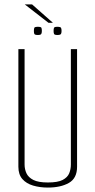

<svg xmlns="http://www.w3.org/2000/svg" viewBox="-20 -842 431 867"><path d="M196 5Q160 5 129.5 -4Q99 -13 81 -33.5Q63 -54 63 -89V-620H91V-99Q91 -78 99.5 -59.5Q108 -41 130.5 -29.5Q153 -18 196 -18Q241 -18 263 -29.5Q285 -41 292.5 -59.5Q300 -78 300 -99V-620H328V-89Q328 -37 291 -16Q254 5 196 5ZM239 -684Q226 -684 224 -689Q222 -694 222 -702Q222 -712 224 -716.5Q226 -721 239 -721Q253 -721 255.5 -716.5Q258 -712 258 -702Q258 -694 255.5 -689Q253 -684 239 -684ZM151 -684Q137 -684 135 -689Q133 -694 133 -702Q133 -712 135 -716.5Q137 -721 151 -721Q165 -721 167 -716.5Q169 -712 169 -702Q169 -694 166.5 -689Q164 -684 151 -684ZM199 -739 92 -822H125L219 -739Z"/></svg>

Font: Smooch Sans ExtraLight
Style: Regular
Weight: 200
Designer: Robert E. Leuschke
Foundry: Robert E. Leuschke
Version: Version 1.010; ttfautohint (v1.8.3)